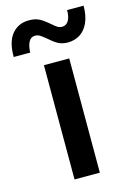

<svg xmlns="http://www.w3.org/2000/svg" viewBox="-137 -787 581 845"><g transform="rotate(-15 153.5 -364.5)"><path d="M94.7 -520.5H210V0H94.7ZM82 -728.5Q110.4 -728.5 129.4 -718.3Q148.4 -708 170.9 -688.5Q184.6 -675.8 194.8 -669.4Q205.1 -663.1 216.8 -663.1Q235.8 -663.6 246.1 -681.2Q256.3 -698.7 255.9 -728.5H331.1Q331.1 -683.1 317.1 -652.1Q303.2 -621.1 279.3 -605.7Q255.4 -590.3 224.6 -589.8Q197.3 -589.8 178.5 -600.3Q159.7 -610.8 138.7 -629.9Q121.1 -644.5 111.6 -650.4Q102.1 -656.2 89.8 -656.2Q71.3 -656.2 61.5 -638.4Q51.8 -620.6 50.8 -589.8H-24.4Q-24.9 -659.7 4.6 -694.3Q34.2 -729 82 -728.5Z"/></g></svg>

Font: Reddit Sans Chocolate SemiBold
Style: Regular
Weight: 600
Designer: Stephen Hutchings
Foundry: Reddit
Version: Version 1.011